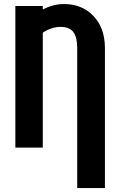

<svg xmlns="http://www.w3.org/2000/svg" viewBox="-20 -741 599 964"><path d="M194.8 -692.9Q246.1 -720.7 301.8 -720.7Q390.6 -720.7 447.8 -662.1Q504.9 -603.5 506.8 -505.4V203.1H367.7V-499Q367.7 -553.7 348.4 -579.8Q329.1 -606 285.2 -606Q239.3 -606 194.8 -577.1V0H57.1V-710.9H194.8Z"/></svg>

Font: Roboto Condensed
Style: Bold
Weight: 700
Designer: Google
Version: Version 2.134; 2016